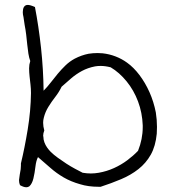

<svg xmlns="http://www.w3.org/2000/svg" viewBox="-20 -707 711 802"><path d="M634.8 -148.4Q629.9 -96.7 609.9 -61Q589.8 -25.4 558.1 -0.5Q526.4 24.4 485.8 41.5Q445.3 58.6 400.4 73.2H392.6Q348.6 73.2 314.5 62.5Q276.4 51.8 246.1 34.2Q215.8 16.6 190.4 -5.9Q165 -28.3 138.7 -50.8Q130.9 -36.1 127.9 -10.3Q125 15.6 119.6 38.1Q114.3 60.5 102.5 71.3Q96.7 75.2 89.8 75.2Q79.1 75.2 63.5 66.4Q59.6 56.6 59.6 47.9V43.9Q60.5 33.2 62.5 22.5Q64.5 11.7 66.4 0Q67.4 -7.8 67.4 -15.6V-24.4Q83 -88.9 95.7 -166Q108.4 -243.2 109.4 -318.4Q109.4 -335.9 107.4 -353.5Q105.5 -371.1 103.5 -388.2Q101.6 -405.3 101.6 -421.9Q101.6 -437.5 106.4 -452.1Q101.6 -464.8 98.6 -482.9Q95.7 -501 93.8 -521Q91.8 -541 89.4 -562Q86.9 -583 83 -602.5Q81.1 -617.2 78.1 -635.7Q75.2 -646.5 75.2 -656.2Q75.2 -662.1 76.2 -667Q78.1 -680.7 88.9 -685.5Q91.8 -686.5 95.7 -686.5Q106.4 -686.5 126 -677.7Q141.6 -596.7 151.4 -506.8Q161.1 -417 162.1 -328.1Q177.7 -343.8 191.9 -362.3Q206.1 -380.9 221.2 -398.9Q236.3 -417 253.4 -433.6Q270.5 -450.2 292 -461.9Q320.3 -476.6 349.6 -482.4Q368.2 -485.4 387.7 -485.4Q397.5 -485.4 408.2 -484.4Q436.5 -481.4 462.9 -471.2Q489.3 -460.9 510.7 -445.3Q538.1 -425.8 562.5 -393.6Q586.9 -361.3 604.5 -321.8Q622.1 -282.2 630.9 -237.3Q635.7 -207 635.7 -176.8Q635.7 -162.1 634.8 -148.4ZM556.6 -77.1Q576.2 -126 576.2 -175.8V-183.6Q574.2 -236.3 556.6 -283.2Q539.1 -330.1 508.8 -367.2Q478.5 -404.3 442.4 -425.8Q419.9 -431.6 400.4 -431.6Q387.7 -431.6 377 -429.7Q346.7 -423.8 322.3 -410.6Q297.9 -397.5 276.9 -379.4Q255.9 -361.3 237.3 -344.7Q226.6 -322.3 210.9 -302.2Q195.3 -282.2 182.1 -260.7Q168.9 -239.3 163.1 -215.8Q160.2 -205.1 160.2 -194.3Q160.2 -178.7 165 -162.1Q160.2 -150.4 160.2 -138.7Q160.2 -137.7 161.1 -136.7Q161.1 -124 165.5 -112.3Q169.9 -100.6 176.8 -90.8Q183.6 -81.1 191.4 -73.2Q204.1 -60.5 221.7 -47.9Q239.3 -35.2 257.3 -23.4Q275.4 -11.7 293.5 -2Q311.5 7.8 325.2 14.6Q342.8 17.6 359.4 17.6Q376 17.6 392.6 14.6Q425.8 8.8 456.1 -4.9Q486.3 -18.6 511.7 -37.6Q537.1 -56.6 556.6 -77.1Z"/></svg>

Font: Crafty Girls
Style: Regular
Weight: 400
Designer: Crystal Kluge
Foundry: Font Diner, Inc DBA Tart Workshop
Version: Version 1.000